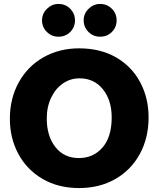

<svg xmlns="http://www.w3.org/2000/svg" viewBox="-20 -939 803 973"><path d="M30 -337Q30 -239 73 -159Q116 -79 195.5 -32.5Q275 14 381 14Q484 14 564 -31.5Q644 -77 688.5 -158.5Q733 -240 733 -344Q733 -442 690.5 -522Q648 -602 568.5 -648Q489 -694 381 -694Q280 -694 200 -648.5Q120 -603 75 -521.5Q30 -440 30 -337ZM383 -542Q457 -542 501.5 -486.5Q546 -431 546 -344Q546 -245 499.5 -191.5Q453 -138 380 -138Q304 -138 260.5 -194Q217 -250 217 -338Q217 -398 239.5 -444.5Q262 -491 299.5 -516.5Q337 -542 383 -542ZM360 -836Q360 -870 336 -894.5Q312 -919 276 -919Q243 -919 218 -894.5Q193 -870 193 -836Q193 -801 217.5 -777Q242 -753 276 -753Q312 -753 336 -777Q360 -801 360 -836ZM571 -836Q571 -870 547 -894.5Q523 -919 487 -919Q454 -919 429 -894.5Q404 -870 404 -836Q404 -801 428.5 -777Q453 -753 487 -753Q523 -753 547 -777Q571 -801 571 -836Z"/></svg>

Font: Catamaran
Style: Regular
Weight: 900
Designer: Pria Ravichandran
Version: Version 1.001;PS 001.000;hotconv 1.0.70;makeotf.lib2.5.58329